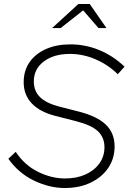

<svg xmlns="http://www.w3.org/2000/svg" viewBox="-20 -934 646 965"><path d="M306 11Q229 11 151.5 -26Q74 -63 22 -136L59 -171Q103 -104 171 -70.5Q239 -37 307 -37Q365 -37 409.5 -57Q454 -77 479.5 -112.5Q505 -148 505 -194Q505 -244 471.5 -275Q438 -306 358 -326L260 -351Q181 -371 140 -414Q99 -457 99 -521Q99 -579 128.5 -621.5Q158 -664 211 -687.5Q264 -711 334 -711Q409 -711 478.5 -682.5Q548 -654 606 -599L572 -561Q523 -609 460 -636Q397 -663 332 -663Q250 -663 200 -625Q150 -587 150 -525Q150 -477 180.5 -446.5Q211 -416 275 -399L373 -374Q468 -350 512 -307.5Q556 -265 556 -198Q556 -137 524 -90Q492 -43 435.5 -16Q379 11 306 11ZM242 -793 374 -914H431L515 -793H475L398 -882L285 -793Z"/></svg>

Font: Red Hat Text VF
Style: Italic
Weight: 300
Italic angle: -12°
Designer: Pentagram, MCKL
Foundry: Pentagram, MCKL
Version: Version 1.023